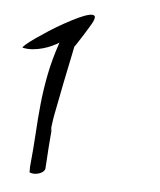

<svg xmlns="http://www.w3.org/2000/svg" viewBox="-38 -596 385 462"><g transform="rotate(5 154.5 -365.5)"><path d="M49.6 -184.7Q53.9 -228.3 56.1 -265.3Q58.2 -302.3 61.8 -337.8Q65.4 -373.3 72.6 -409.8Q79.7 -446.2 94.1 -488.6Q87.6 -484.4 77.9 -479.8Q68.3 -475.3 56.4 -471.8Q44.6 -468.4 31.7 -467.2Q18.8 -466.1 6.7 -468.8Q5.9 -470.3 13.8 -477.2Q21.7 -484 35.3 -493.6Q48.9 -503.1 66.1 -514.2Q83.3 -525.3 100.9 -535Q118.4 -544.7 133.8 -552Q149.2 -559.2 159.6 -561.5Q170 -563.8 172.9 -559.6Q175.7 -555.4 168.6 -542.1Q166.4 -538.6 161.4 -530Q156.4 -521.4 150.3 -511.9Q144.2 -502.4 138.8 -494Q133.5 -485.6 130.6 -482.1Q129.2 -475.3 126.3 -460.7Q123.4 -446.2 119.5 -427.9Q115.5 -409.6 111.6 -389.4Q107.7 -369.1 104.1 -350.8Q100.5 -332.5 97.6 -318Q94.8 -303.5 94.1 -296.6Q91.9 -281.3 91.9 -277.7Q91.9 -274.1 92.3 -275.4Q92.6 -276.7 93.3 -280.4Q94.1 -284 94.1 -283.6Q93.3 -276 92.3 -262.4Q91.2 -248.9 90.1 -234Q89 -219.1 88.3 -205.5Q87.6 -192 86.9 -184.7Q86.9 -180.9 83.7 -177.5Q80.4 -174 75.1 -171.8Q69.7 -169.5 62.9 -169.1Q56.1 -168.7 49.6 -171.4Z"/></g></svg>

Font: Over the Rainbow
Style: Regular
Weight: 400
Designer: Kimberly Geswein
Foundry: Kimberly Geswein
Version: Version 1.002 2010